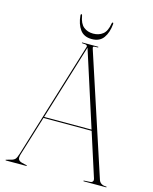

<svg xmlns="http://www.w3.org/2000/svg" viewBox="-124 -924 800 1005"><g transform="rotate(15 276.0 -421.0)"><path d="M119.5 -2Q119.5 0 117.5 0H6.5Q4.5 0 4.5 -2Q4.5 -4 6.5 -4L38.5 -13Q47 -15.5 53.5 -22.2Q60 -29 67.5 -53L260.5 -682Q263 -688 258.2 -692Q253.5 -696 235.5 -696Q231.5 -696 231.5 -698Q231.5 -700 234.5 -700H318.5Q320.5 -700 320.5 -698Q320.5 -696 317.5 -696Q297.5 -696 294.5 -693.2Q291.5 -690.5 294.5 -682L508.5 -29Q517 -4 549.5 -4Q551.5 -4 551.5 -2Q551.5 0 549.5 0H428.5Q426.5 0 426.5 -2Q426.5 -4 429.5 -4L463.5 -6Q472.5 -7 476 -13.5Q479.5 -20 476.5 -28L400 -266H139L73.5 -53Q67 -32 72 -22.8Q77 -13.5 91.5 -10L116.5 -4Q119.5 -4 119.5 -2ZM141 -272H398L266.5 -681ZM275.5 -759.5Q306.5 -759.5 327.8 -776.5Q349 -793.5 355.5 -835.5Q356.5 -842 360.5 -842Q364.5 -842 364 -834.5Q360 -788.5 339.2 -759.2Q318.5 -730 275.5 -730Q233 -730 212 -759.2Q191 -788.5 187 -834.5Q186.5 -842 190.5 -842Q194.5 -842 195.5 -835.5Q202.5 -793.5 223.8 -776.5Q245 -759.5 275.5 -759.5Z"/></g></svg>

Font: Fraunces 144pt Thin
Style: Regular
Weight: 100
Version: Version 1.000;[f99f86859]